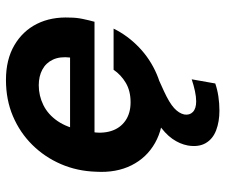

<svg xmlns="http://www.w3.org/2000/svg" viewBox="-76 -480 756 644"><g transform="rotate(-90 302.0 -158.0)"><path d="M263 12Q194 12 144.5 -16Q95 -44 69.5 -95Q44 -146 48 -214Q50 -277 73.5 -331.5Q97 -386 138 -427.5Q179 -469 234 -492.5Q289 -516 356 -516Q424 -516 472 -488Q520 -460 544 -412Q568 -364 565 -301Q565 -280 560.5 -258.5Q556 -237 551 -219H143L157 -301H431Q435 -335 424 -358.5Q413 -382 390.5 -394Q368 -406 338 -406Q303 -406 271.5 -390.5Q240 -375 218 -343Q196 -311 187 -262L182 -233Q175 -194 184.5 -163.5Q194 -133 219 -115.5Q244 -98 281 -98Q319 -98 346 -114Q373 -130 390 -155H528Q505 -108 465.5 -70Q426 -32 374.5 -10Q323 12 263 12ZM253 200Q216 200 187 189Q158 178 144 154Q130 130 136 94Q141 67 158.5 42Q176 17 211.5 -7Q247 -31 306 -54L354 -74L373 -11L318 14Q279 32 261.5 48Q244 64 240 82Q237 100 248.5 111Q260 122 284 122Q299 122 318 118Q337 114 358 107L344 186Q324 193 300.5 196.5Q277 200 253 200Z"/></g></svg>

Font: DM Sans
Style: Bold Italic
Weight: 700
Italic angle: -10°
Designer: Colophon Foundry, Jonny Pinhorn
Foundry: Colophon Foundry
Version: Version 4.004;gftools[0.9.30]